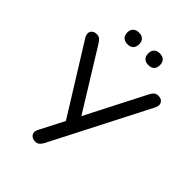

<svg xmlns="http://www.w3.org/2000/svg" viewBox="-253 -1022 1154 1154"><g transform="rotate(45 323.5 -445.5)"><path d="M258 7Q242 7 230 -1.5Q218 -10 215.5 -24Q213 -38 223 -57L312 -230V-196L31 -648Q21 -665 22.5 -679.5Q24 -694 35.5 -703Q47 -712 64 -712Q82 -712 92 -703.5Q102 -695 112 -679L358 -281H339L543 -679Q550 -693 560 -702.5Q570 -712 589 -712Q606 -712 617 -704Q628 -696 631 -682Q634 -668 624 -648L305 -26Q298 -13 287.5 -3Q277 7 258 7ZM415 -799Q391 -799 378 -812Q365 -825 365 -849Q365 -872 378 -885Q391 -898 415 -898Q439 -898 452 -885Q465 -872 465 -849Q465 -825 452.5 -812Q440 -799 415 -799ZM238 -799Q214 -799 200.5 -812Q187 -825 187 -849Q187 -872 200.5 -885Q214 -898 238 -898Q262 -898 275 -885Q288 -872 288 -849Q288 -825 275 -812Q262 -799 238 -799Z"/></g></svg>

Font: Nunito Medium
Style: Regular
Weight: 500
Designer: Vernon Adams
Foundry: Vernon Adams
Version: Version 3.601